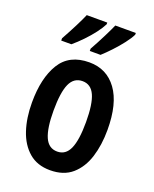

<svg xmlns="http://www.w3.org/2000/svg" viewBox="-144 -848 757 941"><g transform="rotate(20 234.5 -378.0)"><path d="M431 -272Q431 -193 411 -129.5Q391 -66 347.5 -28Q304 10 233 10Q166 10 122.5 -27.5Q79 -65 58 -128.5Q37 -192 37 -272Q37 -400 84 -476.5Q131 -553 235 -553Q326 -553 378.5 -481Q431 -409 431 -272ZM150 -271Q150 -179 170 -133.5Q190 -88 235 -88Q279 -88 299 -133Q319 -178 319 -272Q319 -366 299 -410.5Q279 -455 235 -455Q190 -455 170 -410.5Q150 -366 150 -271ZM399 -757Q389 -736 367 -707.5Q345 -679 319.5 -652Q294 -625 273 -606H217V-618Q240 -659 261.5 -702Q283 -745 292 -766H399ZM250 -757Q239 -735 218.5 -708Q198 -681 172 -654Q146 -627 121 -606H68V-618Q92 -661 113 -702.5Q134 -744 143 -766H250Z"/></g></svg>

Font: Noto Sans Kannada ExtraCondensed SemiBold
Style: Regular
Weight: 600
Width: 2
Designer: Jelle Bosma - Monotype Design Team
Foundry: Monotype Imaging Inc.
Version: Version 2.005; ttfautohint (v1.8.4.7-5d5b)